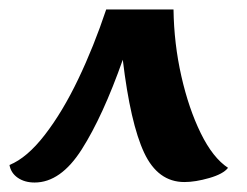

<svg xmlns="http://www.w3.org/2000/svg" viewBox="-26 -680 520 405"><path d="M47 -295Q26 -295 11.5 -305Q-3 -315 -6 -332Q31 -347 68.5 -395.5Q106 -444 139 -513Q172 -582 198 -660H340Q341 -588 356.5 -519.5Q372 -451 397.5 -399Q423 -347 455 -326Q445 -313 415.5 -304.5Q386 -296 363 -296Q307 -296 278 -358Q249 -420 233 -554Q191 -435 146.5 -365Q102 -295 47 -295Z"/></svg>

Font: Sansita Swashed
Style: Regular
Weight: 400
Designer: Pablo Cosgaya
Foundry: Omnibus-Type
Version: Version 1.003; ttfautohint (v1.8.3)